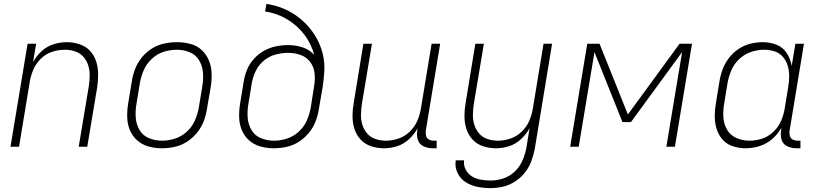

<svg xmlns="http://www.w3.org/2000/svg" viewBox="-20 -755 4216 988"><path d="M34 0H78L133 -333Q138 -365 151.5 -396.5Q165 -428 190.5 -453Q216 -478 248.5 -488.5Q281 -499 314 -499Q314 -499 314 -499Q314 -499 314 -499Q341 -499 366.5 -490.5Q392 -482 409 -463Q426 -444 434 -418.5Q442 -393 441.5 -366Q441 -339 437 -311L385 0H429L480 -305Q485 -339 485 -373Q485 -407 475 -438.5Q465 -470 443 -493.5Q421 -517 389 -527.5Q357 -538 324 -538Q290 -538 256 -527.5Q222 -517 194.5 -492Q167 -467 150 -435L166 -530H122Z M812 8Q845 8 878 1Q911 -6 941 -25Q971 -44 993.5 -71.5Q1016 -99 1028 -130.5Q1040 -162 1045 -195L1064 -305Q1070 -341 1069 -376Q1068 -411 1055.5 -442.5Q1043 -474 1018.5 -497Q994 -520 960 -529Q926 -538 891 -538Q858 -538 825 -531Q792 -524 762 -505.5Q732 -487 709.5 -459Q687 -431 675 -399.5Q663 -368 658 -335L640 -225Q634 -190 634.5 -154.5Q635 -119 647.5 -87.5Q660 -56 685 -33.5Q710 -11 743.5 -1.5Q777 8 812 8ZM813 -31Q779 -31 747 -44Q715 -57 698 -86Q681 -115 678.5 -149.5Q676 -184 682 -219L700 -329Q706 -362 720 -394.5Q734 -427 761.5 -452.5Q789 -478 822.5 -488.5Q856 -499 890 -499Q925 -499 956.5 -486Q988 -473 1005 -444Q1022 -415 1024.5 -380.5Q1027 -346 1021 -311L1003 -201Q997 -168 983 -135.5Q969 -103 942 -78Q915 -53 881 -42Q847 -31 813 -31Z M1388 8Q1421 8 1454 1Q1487 -6 1517 -25Q1547 -44 1569.5 -71.5Q1592 -99 1604 -130.5Q1616 -162 1621 -195L1640 -305Q1647 -349 1649 -392.5Q1651 -436 1641 -477Q1631 -518 1611.5 -554Q1592 -590 1565 -620.5Q1538 -651 1504.5 -674.5Q1471 -698 1432 -713.5Q1393 -729 1351 -735L1344 -696Q1405 -687 1457 -656Q1509 -625 1545.5 -577.5Q1582 -530 1597 -472Q1574 -499 1538 -511Q1502 -523 1463 -523Q1431 -523 1399.5 -516.5Q1368 -510 1339 -494Q1310 -478 1287 -452.5Q1264 -427 1251.5 -397Q1239 -367 1234 -335L1216 -225Q1210 -190 1210.5 -154.5Q1211 -119 1223.5 -87.5Q1236 -56 1261 -33.5Q1286 -11 1319.5 -1.5Q1353 8 1388 8ZM1389 -31Q1355 -31 1323 -44Q1291 -57 1274 -86Q1257 -115 1254.5 -149.5Q1252 -184 1258 -219L1276 -329Q1282 -361 1297 -391.5Q1312 -422 1339 -444Q1366 -466 1398.5 -474.5Q1431 -483 1463 -483Q1497 -483 1527.5 -472Q1558 -461 1577 -435Q1596 -409 1599 -376Q1602 -343 1596 -310L1579 -201Q1573 -168 1559 -135.5Q1545 -103 1518 -78Q1491 -53 1457 -42Q1423 -31 1389 -31Z M1956 8Q1989 8 2023 -2.5Q2057 -13 2084.5 -38.5Q2112 -64 2129 -95L2127 -82Q2123 -57 2130.5 -34.5Q2138 -12 2160 -2Q2182 8 2206 8H2227V-31H2213Q2199 -31 2187.5 -37Q2176 -43 2172.5 -55.5Q2169 -68 2171 -82L2245 -530H2201L2146 -197Q2141 -165 2127.5 -133.5Q2114 -102 2088.5 -77.5Q2063 -53 2030.5 -42Q1998 -31 1966 -31Q1966 -31 1966 -31Q1966 -31 1966 -31Q1938 -31 1912.5 -39.5Q1887 -48 1870 -67.5Q1853 -87 1845 -112Q1837 -137 1837.5 -164.5Q1838 -192 1842 -219L1894 -530H1850L1800 -225Q1794 -191 1794 -157Q1794 -123 1804 -91.5Q1814 -60 1836 -36.5Q1858 -13 1890 -2.5Q1922 8 1956 8Z M2504 213Q2536 213 2568.5 205.5Q2601 198 2630.5 179Q2660 160 2681.5 132.5Q2703 105 2714.5 73.5Q2726 42 2732 10L2821 -530H2777L2722 -197Q2717 -165 2703.5 -133.5Q2690 -102 2664.5 -77.5Q2639 -53 2606.5 -42Q2574 -31 2542 -31Q2542 -31 2542 -31Q2542 -31 2542 -31Q2514 -31 2488.5 -39.5Q2463 -48 2446 -67.5Q2429 -87 2421 -112Q2413 -137 2413.5 -164.5Q2414 -192 2418 -219L2470 -530H2426L2376 -225Q2370 -191 2370 -157Q2370 -123 2380 -91.5Q2390 -60 2412 -36.5Q2434 -13 2466 -2.5Q2498 8 2532 8Q2565 8 2599 -2.5Q2633 -13 2660.5 -38.5Q2688 -64 2705 -95L2689 4Q2683 37 2669.5 69Q2656 101 2630 126.5Q2604 152 2570.5 163Q2537 174 2505 174Q2479 174 2454 169.5Q2429 165 2408.5 152.5Q2388 140 2376.5 118Q2365 96 2368 70H2325Q2320 105 2334.5 135Q2349 165 2376.5 182.5Q2404 200 2437 206.5Q2470 213 2504 213Z M2914 0H2958L3039 -487L3183 -127H3227L3490 -487L3409 0H3453L3541 -530H3477L3211 -166L3065 -530H3002Z M3817 8Q3852 8 3888 -3Q3924 -14 3953.5 -39.5Q3983 -65 4001 -98L3999 -82Q3995 -57 4002.5 -34.5Q4010 -12 4032 -2Q4054 8 4078 8H4099V-31H4085Q4071 -31 4059.5 -37Q4048 -43 4044.5 -55.5Q4041 -68 4043 -82L4117 -530H4073L4054 -416Q4048 -451 4029 -481Q4010 -511 3976.5 -524.5Q3943 -538 3905 -538Q3873 -538 3841 -530Q3809 -522 3780.5 -503Q3752 -484 3731 -456.5Q3710 -429 3698.5 -398Q3687 -367 3682 -335L3664 -225Q3658 -191 3658 -157Q3658 -123 3667.5 -92Q3677 -61 3698 -37Q3719 -13 3751 -2.5Q3783 8 3817 8ZM3837 -31Q3802 -31 3770.5 -44.5Q3739 -58 3722 -86.5Q3705 -115 3702.5 -149.5Q3700 -184 3706 -219L3724 -329Q3730 -362 3744 -394.5Q3758 -427 3785 -452Q3812 -477 3845.5 -488Q3879 -499 3913 -499Q3941 -499 3966.5 -490.5Q3992 -482 4009 -462Q4026 -442 4033.5 -416.5Q4041 -391 4041 -363Q4041 -335 4036 -307L4018 -197Q4013 -165 3999.5 -133.5Q3986 -102 3960 -77Q3934 -52 3901.5 -41.5Q3869 -31 3837 -31Z"/></svg>

Font: Iosevka Sparkle Extralight
Style: Italic
Weight: 200
Italic angle: -9°
Designer: Belleve Invis
Foundry: Belleve Invis
Version: Version 4.5.0; ttfautohint (v1.8.3)